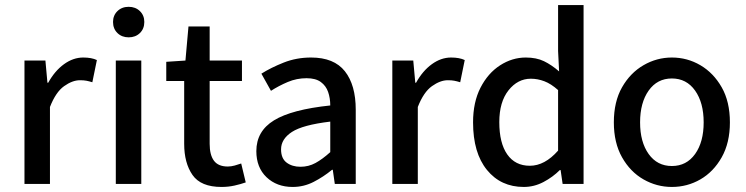

<svg xmlns="http://www.w3.org/2000/svg" viewBox="-20 -729 2956 761"><path d="M77 0V-489H160L168 -401H171Q197 -448 233.5 -474.5Q270 -501 310 -501Q343 -501 364 -491L346 -403Q333 -407 322.5 -409Q312 -411 297 -411Q267 -411 234 -387.5Q201 -364 178 -305V0Z M439 0V-489H540V0ZM490 -581Q463 -581 445.5 -598Q428 -615 428 -642Q428 -668 445.5 -685Q463 -702 490 -702Q517 -702 534.5 -685Q552 -668 552 -642Q552 -615 534.5 -598Q517 -581 490 -581Z M858 12Q776 12 743 -35.5Q710 -83 710 -159V-408H639V-484L715 -489L727 -624H811V-489H939V-408H811V-159Q811 -115 828 -92Q845 -69 883 -69Q896 -69 910.5 -73Q925 -77 936 -81L954 -6Q934 1 909.5 6.5Q885 12 858 12Z M1140 12Q1077 12 1036.5 -26.5Q996 -65 996 -130Q996 -209 1066 -252Q1136 -295 1289 -311Q1289 -340 1280.5 -364.5Q1272 -389 1251.5 -404Q1231 -419 1195 -419Q1156 -419 1120.5 -404Q1085 -389 1054 -369L1016 -437Q1054 -461 1104.5 -481Q1155 -501 1213 -501Q1304 -501 1347 -446.5Q1390 -392 1390 -294V0H1307L1299 -56H1296Q1262 -28 1223 -8Q1184 12 1140 12ZM1171 -68Q1203 -68 1230.5 -83Q1258 -98 1289 -126V-247Q1180 -234 1137 -206Q1094 -178 1094 -137Q1094 -101 1116 -84.5Q1138 -68 1171 -68Z M1535 0V-489H1618L1626 -401H1629Q1655 -448 1691.5 -474.5Q1728 -501 1768 -501Q1801 -501 1822 -491L1804 -403Q1791 -407 1780.5 -409Q1770 -411 1755 -411Q1725 -411 1692 -387.5Q1659 -364 1636 -305V0Z M2056 12Q1965 12 1910 -55.5Q1855 -123 1855 -244Q1855 -324 1884.5 -381.5Q1914 -439 1962 -470Q2010 -501 2064 -501Q2106 -501 2136 -486.5Q2166 -472 2196 -446L2192 -527V-709H2293V0H2210L2202 -55H2199Q2171 -27 2134 -7.5Q2097 12 2056 12ZM2080 -72Q2139 -72 2192 -132V-372Q2164 -397 2137.5 -407Q2111 -417 2084 -417Q2032 -417 1995.5 -371Q1959 -325 1959 -245Q1959 -162 1990.5 -117Q2022 -72 2080 -72Z M2643 12Q2583 12 2530.5 -18Q2478 -48 2445.5 -105.5Q2413 -163 2413 -244Q2413 -326 2445.5 -383Q2478 -440 2530.5 -470.5Q2583 -501 2643 -501Q2704 -501 2756 -470.5Q2808 -440 2840.5 -383Q2873 -326 2873 -244Q2873 -163 2840.5 -105.5Q2808 -48 2756 -18Q2704 12 2643 12ZM2643 -71Q2701 -71 2735 -118.5Q2769 -166 2769 -244Q2769 -322 2735 -370Q2701 -418 2643 -418Q2585 -418 2551 -370Q2517 -322 2517 -244Q2517 -166 2551 -118.5Q2585 -71 2643 -71Z"/></svg>

Font: Assistant SemiBold
Style: Regular
Weight: 600
Designer: Hebrew By Ben Nathan, Latin by Paul Hunt
Version: Version 3.000